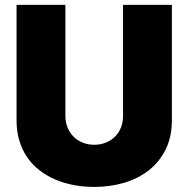

<svg xmlns="http://www.w3.org/2000/svg" viewBox="-20 -747 762 776"><path d="M244.3 -727.3V-278.4Q244.3 -253.2 253 -231.7Q261.7 -210.2 277.2 -194.8Q292.6 -179.3 314.1 -170.6Q335.6 -161.9 360.8 -161.9Q386.4 -161.9 407.8 -170.6Q429.3 -179.3 444.8 -194.8Q460.2 -210.2 468.8 -231.5Q477.3 -252.8 477.3 -278.4V-727.3H674.7V-261.4Q674.7 -193.9 649.7 -143.3Q624.6 -92.7 581.7 -58.9Q538.7 -25.2 481.7 -8.3Q424.7 8.5 360.8 8.5Q319.6 8.5 280.2 1.4Q240.8 -5.7 205.8 -20.4Q170.8 -35.2 141.7 -57.2Q112.6 -79.2 91.4 -109.2Q70.3 -139.2 58.6 -177.2Q46.9 -215.2 46.9 -261.4V-727.3Z"/></svg>

Font: Inter P Black
Style: Regular
Weight: 900
Designer: Rasmus Andersson
Foundry: rsms
Version: Version 3.018;git-588b23468